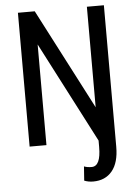

<svg xmlns="http://www.w3.org/2000/svg" viewBox="-61 -757 721 1016"><g transform="rotate(-5 299.5 -249.0)"><path d="M529.8 -710.9V41Q529.8 125 493.4 169.2Q457 213.4 392.6 213.4Q367.2 213.4 345.2 204.6L350.6 129.4Q366.7 136.2 391.1 136.2Q439.5 136.2 439.5 34.2V0L162.6 -534.7V0H73.2V-710.9H162.6L439.5 -176.8V-710.9Z"/></g></svg>

Font: Roboto Condensed
Style: Regular
Weight: 400
Designer: Google
Version: Version 2.001047; 2015